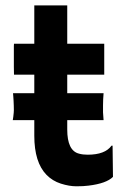

<svg xmlns="http://www.w3.org/2000/svg" viewBox="-20 -669 457 697"><path d="M298.3 -107.4Q361.3 -107.4 384.8 -140.1H388.7L390.1 -26.9Q366.2 -2.9 301.3 4.9Q283.7 7.3 257.6 7.3Q231.4 7.3 200.9 -2.4Q170.4 -12.2 148.9 -34.2Q104.5 -79.6 104.5 -176.3V-232.9H26.4L28.3 -245.6Q30.3 -261.7 30.3 -269.3Q30.3 -276.9 30 -285.6Q29.8 -294.4 29.3 -302.7L28.3 -318.4Q27.8 -326.2 27.3 -330.6H104.5V-397.9H30.8Q30.3 -412.1 30.3 -426.8V-502Q30.3 -510.3 30.8 -510.3H104.5V-649.4H224.1V-510.3H358.4V-397.9H224.1V-330.6H356Q354 -306.2 354 -286.1V-261.2Q354 -258.3 356 -232.9H224.1V-198.7Q224.1 -122.1 266.6 -111.3Q280.3 -107.4 298.3 -107.4Z"/></svg>

Font: HammersmithOne
Style: Regular
Weight: 400
Designer: Nicole Fally
Foundry: Nicole Fally
Version: Version 1.003